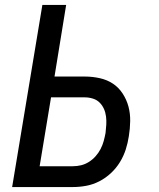

<svg xmlns="http://www.w3.org/2000/svg" viewBox="-20 -755 640 775"><path d="M29 0 151 -735H247L200 -446H323Q353 -446 382.5 -439.5Q412 -433 435.5 -417.5Q459 -402 475 -377.5Q491 -353 498.5 -325Q506 -297 505.5 -266Q505 -235 500 -205Q496 -178 487.5 -151.5Q479 -125 464 -100.5Q449 -76 427.5 -56Q406 -36 380.5 -23Q355 -10 328 -5Q301 0 274 0ZM140 -84H274Q291 -84 307.5 -88Q324 -92 339 -101.5Q354 -111 366 -124.5Q378 -138 386 -153.5Q394 -169 398.5 -185.5Q403 -202 406 -218Q408 -235 409 -251.5Q410 -268 408 -284.5Q406 -301 399.5 -315.5Q393 -330 382 -341Q371 -352 355 -357Q339 -362 323 -362H186Z"/></svg>

Font: Iosevka Curly MdExObl
Style: Regular
Weight: 500
Width: 7
Italic angle: -9°
Monospace: yes
Designer: Belleve Invis
Foundry: Belleve Invis
Version: Version 11.1.0; ttfautohint (v1.8.3)